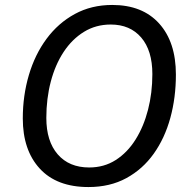

<svg xmlns="http://www.w3.org/2000/svg" viewBox="-20 -745 761 775"><path d="M337 10Q209 10 140.5 -64.5Q72 -139 72 -267Q72 -359 96.5 -442Q121 -525 168 -588.5Q215 -652 282 -688.5Q349 -725 433 -725Q555 -725 622.5 -650Q690 -575 690 -444Q690 -351 667.5 -269Q645 -187 600.5 -124.5Q556 -62 490 -26Q424 10 337 10ZM340 -69Q400 -69 447 -99Q494 -129 527 -181.5Q560 -234 577.5 -302Q595 -370 595 -446Q595 -541 550 -593.5Q505 -646 427 -646Q367 -646 319 -616.5Q271 -587 237 -535.5Q203 -484 185 -415.5Q167 -347 167 -269Q167 -175 213 -122Q259 -69 340 -69Z"/></svg>

Font: Manna Sans
Style: Italic
Weight: 400
Italic angle: -12°
Designer: Monotype Design Team
Foundry: Monotype Imaging Inc.
Version: Version 2.001.1; ttfautohint (v1.8.2)